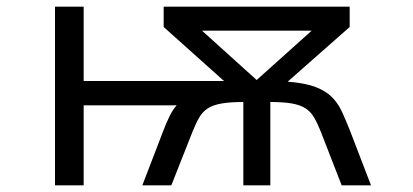

<svg xmlns="http://www.w3.org/2000/svg" viewBox="-20 -556 1240 576"><path d="M145 0V-536H231V-313H652L471 -475V-536H1029V-475L843 -311Q895 -307 926.5 -295Q958 -283 976.5 -264Q995 -245 1006.5 -219.5Q1018 -194 1030 -164L1093 0H1005L942 -162Q932 -187 922 -204Q912 -221 896.5 -231Q881 -241 856 -245.5Q831 -250 791 -250V0H710V-250Q670 -250 644.5 -245.5Q619 -241 603.5 -231Q588 -221 578 -204Q568 -187 558 -162L494 0H407L470 -164Q479 -188 489 -208Q499 -228 510 -240H231V0ZM750 -316 915 -464H586Z"/></svg>

Font: Noto Sans Mono
Style: Regular
Weight: 400
Designer: Monotype Design Team
Foundry: Monotype Imaging Inc.
Version: Version 2.014